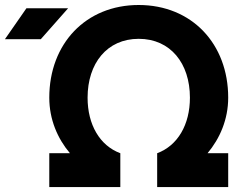

<svg xmlns="http://www.w3.org/2000/svg" viewBox="-20 -756 975 776"><path d="M179.2 -361.3C179.2 -273.4 212.4 -196.3 262.7 -136.7H179.2V0H466.3V-136.7C383.3 -167.5 334 -252 334 -361.3C334 -499.5 412.1 -599.1 540.5 -599.1C669.4 -599.1 747.6 -499.5 747.6 -361.3C747.6 -252 698.2 -167.5 615.2 -136.7V0H902.3V-136.7H818.8C868.7 -196.3 902.3 -273.4 902.3 -361.3C902.3 -579.1 754.9 -735.8 540.5 -735.8C326.7 -735.8 179.2 -579.1 179.2 -361.3ZM145 -597.7 255.4 -722.7H86.9L0 -597.7Z"/></svg>

Font: Giphurs ExtraBold
Style: Regular
Weight: 800
Version: Version 1.000